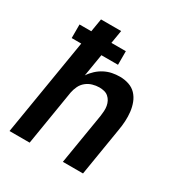

<svg xmlns="http://www.w3.org/2000/svg" viewBox="-171 -863 942 991"><g transform="rotate(30 300.0 -367.5)"><path d="M25 0 120 -576H63V-657H133L146 -735H266L253 -657H339V-576H240L218 -443Q231 -463 249.5 -480Q268 -497 289.5 -508Q311 -519 333.5 -523.5Q356 -528 379 -528Q407 -528 432.5 -519.5Q458 -511 475.5 -492.5Q493 -474 502.5 -449Q512 -424 515 -397Q518 -370 516.5 -342.5Q515 -315 510 -287L463 0H343L393 -303Q395 -318 396 -333Q397 -348 394.5 -362.5Q392 -377 385.5 -389.5Q379 -402 368.5 -411Q358 -420 344 -423.5Q330 -427 315 -427Q295 -427 274.5 -421Q254 -415 237.5 -401.5Q221 -388 212 -369Q203 -350 199 -330L145 0Z"/></g></svg>

Font: Iosevka Aile
Style: Bold Italic
Weight: 700
Italic angle: -9°
Designer: Belleve Invis
Foundry: Belleve Invis
Version: Version 28.0.1; ttfautohint (v1.8.4)